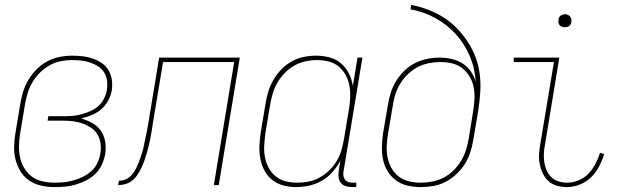

<svg xmlns="http://www.w3.org/2000/svg" viewBox="-20 -755 2540 783"><path d="M202 8Q174 8 147.5 2Q121 -4 99.5 -18.5Q78 -33 64 -55.5Q50 -78 43.5 -103.5Q37 -129 37.5 -157Q38 -185 43 -213L63 -333Q67 -358 75 -383Q83 -408 97 -431Q111 -454 130.5 -473.5Q150 -493 174 -505.5Q198 -518 223.5 -523Q249 -528 274 -528Q296 -528 317.5 -525.5Q339 -523 359 -516Q379 -509 395.5 -497.5Q412 -486 422.5 -468.5Q433 -451 436 -430Q439 -409 436 -387Q432 -365 421 -344.5Q410 -324 393 -309.5Q376 -295 354.5 -286Q333 -277 311 -272Q335 -265 356.5 -253Q378 -241 391.5 -221.5Q405 -202 409 -177Q413 -152 409 -126Q405 -105 395.5 -84Q386 -63 369.5 -46.5Q353 -30 332 -19.5Q311 -9 289.5 -2.5Q268 4 246 6Q224 8 202 8ZM202 -10Q222 -10 241.5 -12Q261 -14 280.5 -19.5Q300 -25 319 -34.5Q338 -44 353.5 -58Q369 -72 377.5 -91Q386 -110 389 -129Q393 -150 390 -170Q387 -190 377.5 -206.5Q368 -223 351.5 -234Q335 -245 316.5 -251.5Q298 -258 278 -260.5Q258 -263 237 -263H174L177 -281H240Q258 -281 276.5 -282.5Q295 -284 313 -289Q331 -294 349 -302Q367 -310 381.5 -323Q396 -336 404.5 -353.5Q413 -371 416 -389Q419 -408 416.5 -426.5Q414 -445 404.5 -460Q395 -475 380 -484.5Q365 -494 347.5 -500Q330 -506 311.5 -508Q293 -510 274 -510Q251 -510 228 -505.5Q205 -501 183 -489Q161 -477 143 -459Q125 -441 112.5 -420Q100 -399 93 -376Q86 -353 82 -330L62 -210Q58 -185 57.5 -160Q57 -135 62 -112Q67 -89 79.5 -68.5Q92 -48 110.5 -34.5Q129 -21 153 -15.5Q177 -10 202 -10Z M462 0 465 -18Q476 -18 487.5 -21.5Q499 -25 508.5 -33Q518 -41 525 -51.5Q532 -62 537 -72.5Q542 -83 546.5 -94.5Q551 -106 554.5 -117Q558 -128 561.5 -139.5Q565 -151 567 -162Q569 -173 571.5 -184.5Q574 -196 576.5 -207.5Q579 -219 581 -230.5Q583 -242 585 -253L629 -520H958L872 0H852L935 -502H645L603 -250Q601 -235 598.5 -220Q596 -205 593 -190Q590 -175 586.5 -160Q583 -145 578.5 -130Q574 -115 569 -100.5Q564 -86 557 -71.5Q550 -57 541.5 -43.5Q533 -30 520 -19.5Q507 -9 492 -4.5Q477 0 462 0Z M1188 8Q1161 8 1136 1.5Q1111 -5 1091 -20.5Q1071 -36 1059 -58.5Q1047 -81 1042 -106.5Q1037 -132 1038 -159Q1039 -186 1043 -213L1063 -333Q1067 -358 1074.5 -382.5Q1082 -407 1095.5 -430Q1109 -453 1128 -472.5Q1147 -492 1170.5 -505Q1194 -518 1219.5 -523Q1245 -528 1270 -528Q1298 -528 1325 -520.5Q1352 -513 1371.5 -496Q1391 -479 1403 -455Q1415 -431 1419 -404L1438 -520H1458L1381 -56Q1379 -47 1380.5 -38Q1382 -29 1387.5 -22Q1393 -15 1401.5 -12.5Q1410 -10 1419 -10H1433V8H1416Q1403 8 1391 4.5Q1379 1 1371 -8Q1363 -17 1361 -30Q1359 -43 1361 -56L1368 -100Q1355 -75 1336 -53.5Q1317 -32 1292.5 -18Q1268 -4 1241 2Q1214 8 1188 8ZM1192 -10Q1215 -10 1238.5 -14.5Q1262 -19 1283.5 -31Q1305 -43 1323 -60.5Q1341 -78 1353.5 -99Q1366 -120 1372.5 -143Q1379 -166 1383 -189L1403 -309Q1407 -333 1408 -357.5Q1409 -382 1405 -405Q1401 -428 1390 -448.5Q1379 -469 1361.5 -483.5Q1344 -498 1321 -504Q1298 -510 1273 -510Q1250 -510 1226.5 -505Q1203 -500 1182 -488.5Q1161 -477 1143 -459Q1125 -441 1112.5 -420Q1100 -399 1093 -376Q1086 -353 1082 -330L1062 -210Q1059 -186 1057.5 -161.5Q1056 -137 1060.5 -114Q1065 -91 1075.5 -71Q1086 -51 1103.5 -36.5Q1121 -22 1144 -16Q1167 -10 1192 -10Z M1696 8Q1668 8 1642 2Q1616 -4 1595.5 -19Q1575 -34 1561.5 -55.5Q1548 -77 1542.5 -102.5Q1537 -128 1537.5 -155.5Q1538 -183 1542 -210L1562 -328Q1566 -353 1574 -378Q1582 -403 1596 -425.5Q1610 -448 1629.5 -467Q1649 -486 1673 -498Q1697 -510 1722.5 -515Q1748 -520 1773 -520Q1798 -520 1822 -514.5Q1846 -509 1866 -496.5Q1886 -484 1899.5 -464.5Q1913 -445 1920 -422Q1917 -477 1895.5 -527Q1874 -577 1838.5 -616Q1803 -655 1756 -681Q1709 -707 1654 -717L1657 -735Q1693 -728 1727 -715Q1761 -702 1790.5 -683Q1820 -664 1844 -639Q1868 -614 1887.5 -584.5Q1907 -555 1919.5 -521.5Q1932 -488 1936.5 -451.5Q1941 -415 1938.5 -377.5Q1936 -340 1930 -302L1910 -184Q1906 -159 1898 -134Q1890 -109 1875.5 -86Q1861 -63 1841 -44.5Q1821 -26 1797 -13.5Q1773 -1 1747 3.5Q1721 8 1696 8ZM1696 -10Q1719 -10 1742.5 -14.5Q1766 -19 1788 -30Q1810 -41 1828 -58.5Q1846 -76 1859 -97Q1872 -118 1879.5 -141Q1887 -164 1891 -187L1910 -304Q1914 -328 1915 -352.5Q1916 -377 1911.5 -400Q1907 -423 1895 -443Q1883 -463 1865 -477Q1847 -491 1824 -496.5Q1801 -502 1776 -502Q1753 -502 1729.5 -497.5Q1706 -493 1684.5 -482Q1663 -471 1644.5 -453.5Q1626 -436 1613 -415Q1600 -394 1592.5 -371Q1585 -348 1582 -325L1562 -207Q1558 -183 1557 -158.5Q1556 -134 1561 -111Q1566 -88 1577.5 -68Q1589 -48 1607 -34.5Q1625 -21 1648 -15.5Q1671 -10 1696 -10Z M2291 8Q2270 8 2250 2Q2230 -4 2216 -17Q2202 -30 2193.5 -48Q2185 -66 2181 -86.5Q2177 -107 2178.5 -128Q2180 -149 2184 -171L2239 -502H2075V-520H2261L2203 -168Q2199 -149 2198 -130.5Q2197 -112 2199.5 -94.5Q2202 -77 2209 -61Q2216 -45 2228 -33Q2240 -21 2257 -15.5Q2274 -10 2293 -10Q2316 -10 2339.5 -19.5Q2363 -29 2380 -47Q2397 -65 2408.5 -87Q2420 -109 2427 -132L2444 -127Q2436 -101 2423 -76Q2410 -51 2390 -31.5Q2370 -12 2343.5 -2Q2317 8 2291 8ZM2283 -644Q2277 -644 2271.5 -646Q2266 -648 2262 -652.5Q2258 -657 2257.5 -663.5Q2257 -670 2258 -676Q2258 -681 2260.5 -685Q2263 -689 2267 -691.5Q2271 -694 2275 -695.5Q2279 -697 2284 -697Q2290 -697 2295.5 -694.5Q2301 -692 2305 -687.5Q2309 -683 2310 -676.5Q2311 -670 2310 -664Q2309 -659 2306.5 -655Q2304 -651 2300.5 -648.5Q2297 -646 2292.5 -645Q2288 -644 2283 -644Z"/></svg>

Font: Iosevka Thin
Style: Italic
Weight: 100
Italic angle: -9°
Monospace: yes
Designer: Belleve Invis
Foundry: Belleve Invis
Version: Version 32.5.0; ttfautohint (v1.8.4)